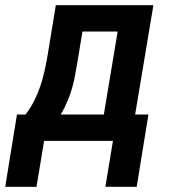

<svg xmlns="http://www.w3.org/2000/svg" viewBox="-57 -540 677 736"><path d="M83 176H-37L8 -101H41Q60 -126 74 -153.5Q88 -181 97.5 -209.5Q107 -238 113.5 -267Q120 -296 125 -325L157 -520H531L461 -101H512L467 176H347L376 0H112ZM176 -101H341L394 -419H259L241 -309Q236 -282 231.5 -255.5Q227 -229 219.5 -203Q212 -177 201 -151Q190 -125 176 -101Z"/></svg>

Font: Iosevka Aile Oblique
Style: Bold
Weight: 700
Italic angle: -9°
Designer: Belleve Invis
Foundry: Belleve Invis
Version: Version 31.1.0; ttfautohint (v1.8.4)